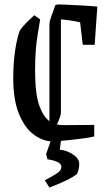

<svg xmlns="http://www.w3.org/2000/svg" viewBox="-20 -632 487 870"><path d="M162 -544Q156 -508 150.5 -474.5Q145 -441 142 -402.5Q139 -364 139 -312Q139 -210 157 -157Q175 -104 204 -83V-523Q204 -534 212.5 -558Q221 -582 231 -609Q240 -612 246 -612Q256 -612 286.5 -610.5Q317 -609 354 -607Q391 -605 421 -602L409 -429H355L343 -531Q326 -535 299.5 -539Q273 -543 256 -544V-120Q256 -114 251 -99.5Q246 -85 238 -68Q251 -65 267 -65L407 -66V-14Q394 -10 365.5 -6Q337 -2 305.5 1.5Q274 5 250 7Q226 9 220 9Q176 9 134.5 -21Q93 -51 66.5 -114.5Q40 -178 40 -277Q40 -346 48.5 -403Q57 -460 70 -494Q81 -510 99 -528.5Q117 -547 136 -563ZM204 218 183 185Q217 167 237.5 154Q258 141 258 124Q258 109 237 100.5Q216 92 195 90L189 66L216 -11L258 -8L251 46Q285 50 312 68.5Q339 87 339 111Q339 135 329 156Q322 162 309 170Q296 178 271.5 189.5Q247 201 204 218Z"/></svg>

Font: Grenze Gotisch
Style: Regular
Weight: 400
Designer: Renata Polastri
Foundry: Omnibus-Type
Version: Version 1.001